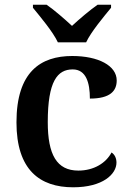

<svg xmlns="http://www.w3.org/2000/svg" viewBox="-20 -786 554 816"><path d="M226 -606H346C367 -651 421 -715 452 -753V-766H395C363 -744 316 -704 286 -676C256 -704 210 -744 178 -766H120V-753C151 -715 205 -651 226 -606ZM291 10C417 10 475 -46 475 -95C475 -113 468 -129 454 -138C431 -94 380 -61 313 -61C221 -61 183 -129 183 -267C183 -441 224 -491 289 -491C346 -491 362 -434 362 -367C449 -367 476 -400 476 -444C476 -507 398 -548 287 -548C153 -548 50 -481 50 -266C50 -64 149 10 291 10Z"/></svg>

Font: Noto Serif Lao SemiBold
Style: Regular
Weight: 600
Designer: Monotype Design Team
Foundry: Monotype Imaging Inc.
Version: Version 2.003